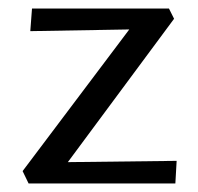

<svg xmlns="http://www.w3.org/2000/svg" viewBox="-20 -430 463 450"><path d="M394 -53 391 0H47L33 -29L283 -361L51 -357L55 -410H376L388 -386L139 -50Z"/></svg>

Font: Ysabeau Infant Medium
Style: Regular
Weight: 500
Designer: Christian Thalmann (Catharsis Fonts)
Version: Version 0.003